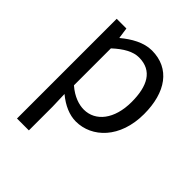

<svg xmlns="http://www.w3.org/2000/svg" viewBox="-215 -689 1051 1051"><g transform="rotate(45 310.0 -164.0)"><path d="M92 229H184V45L181 -50C230 -9 282 13 331 13C455 13 567 -94 567 -280C567 -448 491 -557 351 -557C288 -557 227 -521 178 -480H176L167 -543H92ZM316 -64C280 -64 232 -78 184 -120V-406C236 -454 283 -480 328 -480C432 -480 472 -400 472 -279C472 -145 406 -64 316 -64Z"/></g></svg>

Font: ChiuKong Gothic CL
Style: Regular
Weight: 400
Designer: Ryoko NISHIZUKA 西塚涼子 (kana, bopomofo & ideographs); Paul D. Hunt (Latin, Greek & Cyrillic); Sandoll Communications 산돌커뮤니
Foundry: Adobe
Version: Version 1.300